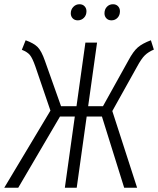

<svg xmlns="http://www.w3.org/2000/svg" viewBox="-37 -886 746 906"><path d="M689 -652Q663 -641 646.5 -625Q630 -609 609 -570L493 -362L610 0H549L444 -336H372L325 0H269L316 -336H246L49 0H-17L201 -364L130 -572Q116 -612 104 -626.5Q92 -641 66 -651L84 -696Q123 -682 141 -663.5Q159 -645 175 -599L251 -385H324L366 -685H421L379 -385H449L569 -601Q592 -644 613.5 -662.5Q635 -681 675 -696ZM297 -823Q297 -841 309 -853.5Q321 -866 338 -866Q353 -866 362 -856.5Q371 -847 371 -833Q371 -814 359 -802Q347 -790 330 -790Q315 -790 306 -799.5Q297 -809 297 -823ZM456 -823Q456 -842 467.5 -854Q479 -866 496 -866Q511 -866 520 -856.5Q529 -847 529 -833Q529 -814 517.5 -802Q506 -790 489 -790Q474 -790 465 -799.5Q456 -809 456 -823Z"/></svg>

Font: Fira Sans Extra Condensed Light
Style: Italic
Weight: 300
Width: 3
Italic angle: -8°
Designer: Carrois Corporate & Edenspiekermann AG
Foundry: Carrois Corporate GbR & Edenspiekermann AG
Version: Version 4.203